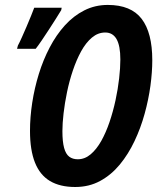

<svg xmlns="http://www.w3.org/2000/svg" viewBox="-20 -745 642 775"><path d="M283.7 9.8Q222.2 9.8 181.6 -14.4Q141.1 -38.6 121.1 -88.9Q101.1 -139.2 101.1 -216.8Q101.1 -272 110.1 -330.6Q119.1 -389.2 136.7 -446.3Q154.3 -503.4 180.7 -553.7Q207 -604 241.9 -642.6Q276.9 -681.2 320.3 -703.1Q363.8 -725.1 415 -725.1Q508.8 -725.1 551.8 -668.9Q594.7 -612.8 594.7 -502Q594.7 -454.6 587.2 -398.7Q579.6 -342.8 563.7 -285.4Q547.9 -228 522.9 -175.3Q498 -122.6 463.6 -80.8Q429.2 -39.1 384.3 -14.6Q339.4 9.8 283.7 9.8ZM293.9 -102.1Q322.3 -102.1 345.9 -122.1Q369.6 -142.1 388.7 -176Q407.7 -210 422.1 -252.4Q436.5 -294.9 446.3 -340.3Q456.1 -385.7 460.9 -428.5Q465.8 -471.2 465.8 -504.9Q465.8 -560.5 450.4 -587.2Q435.1 -613.8 404.8 -613.8Q375.5 -613.8 351.1 -593.3Q326.7 -572.8 307.6 -538.1Q288.6 -503.4 274.2 -460.7Q259.8 -418 250.5 -373Q241.2 -328.1 236.6 -287.4Q231.9 -246.6 231.9 -215.8Q231.9 -172.9 238.8 -147.9Q245.6 -123 259.5 -112.5Q273.4 -102.1 293.9 -102.1ZM48.8 -547.9 52.2 -561Q58.6 -572.8 67.9 -593.5Q77.1 -614.3 87.2 -637.5Q97.2 -660.6 105.5 -681.4Q113.8 -702.1 118.2 -713.9H229L227.1 -704.1Q218.8 -690.4 205.6 -669.4Q192.4 -648.4 177.2 -625.2Q162.1 -602.1 148.2 -581.5Q134.3 -561 124 -547.9Z"/></svg>

Font: Open Sans Condensed
Style: Italic
Weight: 400
Width: 3
Italic angle: -12°
Designer: Monotype Design Team
Foundry: Monotype Imaging Inc.
Version: Version 3.000